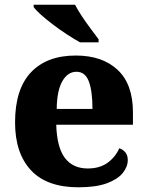

<svg xmlns="http://www.w3.org/2000/svg" viewBox="-20 -786 625 816"><path d="M313 10Q179 10 111.5 -62.5Q44 -135 44 -266Q44 -407 111.5 -478.5Q179 -550 302 -550Q415 -550 480 -489Q545 -428 545 -309V-256H219Q222 -159 256 -114.5Q290 -70 353 -70Q404 -70 437.5 -94.5Q471 -119 487 -156Q504 -150 513.5 -137.5Q523 -125 523 -106Q523 -77 501.5 -50.5Q480 -24 434 -7Q388 10 313 10ZM373 -323Q373 -399 357.5 -440Q342 -481 305 -481Q268 -481 245 -441Q222 -401 221 -323ZM320 -606Q295 -620 265 -639.5Q235 -659 206 -681Q177 -703 154.5 -723Q132 -743 123 -756V-766H299Q310 -744 328 -717Q346 -690 365.5 -664Q385 -638 399 -619V-606Z"/></svg>

Font: Noto Serif Tibetan ExtraBold
Style: Regular
Weight: 800
Version: Version 2.103